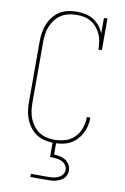

<svg xmlns="http://www.w3.org/2000/svg" viewBox="-103 -802 706 1082"><g transform="rotate(10 250.0 -261.5)"><path d="M247 8Q222 8 196.5 2.5Q171 -3 149.5 -16.5Q128 -30 112 -50.5Q96 -71 86 -95Q76 -119 72.5 -144Q69 -169 69 -195V-540Q69 -566 73 -591.5Q77 -617 86.5 -640.5Q96 -664 112 -684.5Q128 -705 149.5 -718.5Q171 -732 196.5 -737.5Q222 -743 248 -743Q272 -743 296.5 -738Q321 -733 342 -720Q363 -707 378.5 -687.5Q394 -668 403 -645V-735H423V-554H403Q403 -576 400 -597.5Q397 -619 388.5 -639Q380 -659 366 -676Q352 -693 333.5 -704.5Q315 -716 293.5 -720.5Q272 -725 250 -725Q227 -725 204 -720Q181 -715 161.5 -702.5Q142 -690 127.5 -671.5Q113 -653 104 -631Q95 -609 92 -586Q89 -563 89 -540V-195Q89 -172 92 -149Q95 -126 103.5 -104.5Q112 -83 126 -64.5Q140 -46 159.5 -33Q179 -20 201.5 -15Q224 -10 247 -10Q279 -10 309.5 -19.5Q340 -29 362 -51.5Q384 -74 394.5 -104.5Q405 -135 405 -166Q405 -166 405 -166.5Q405 -167 405 -168H425Q425 -167 425 -166.5Q425 -166 425 -166Q425 -142 419.5 -119Q414 -96 403 -75.5Q392 -55 375.5 -38Q359 -21 338 -10.5Q317 0 294 4Q271 8 247 8ZM150 220V202H250Q265 202 279.5 200Q294 198 307.5 191.5Q321 185 330 173Q339 161 339 146Q339 131 330 119Q321 107 307.5 100.5Q294 94 279.5 92Q265 90 250 90H240V0H260V72Q277 73 294 76.5Q311 80 325.5 89Q340 98 349 113.5Q358 129 358 146Q358 158 354 170Q350 182 341.5 191Q333 200 321.5 205.5Q310 211 298.5 214.5Q287 218 274.5 219Q262 220 250 220Z"/></g></svg>

Font: Iosevka Slab Thin
Style: Regular
Weight: 100
Monospace: yes
Designer: Belleve Invis
Foundry: Belleve Invis
Version: Version 11.1.0; ttfautohint (v1.8.3)